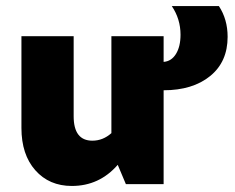

<svg xmlns="http://www.w3.org/2000/svg" viewBox="-20 -610 777 636"><path d="M218 6Q143 6 97 -46Q51 -98 51 -186V-490H224V-225Q224 -144 286 -144Q321 -144 349 -169V-490H522V-405Q548 -407 563 -431.5Q578 -456 578 -495Q578 -547 549 -590H705Q734 -546 734 -488Q734 -405 676 -358Q618 -311 522 -311V0H397L370 -64Q309 6 218 6Z"/></svg>

Font: Cantarell Extra Bold
Style: Regular
Weight: 800
Designer: Dave Crossland, Nikolaus Waxweiler, Florian Fecher, Jacques Le Bailly, Eben Sorkin, Alexei Vanyashin, Alexios Zavras, Em
Version: Version 0.303